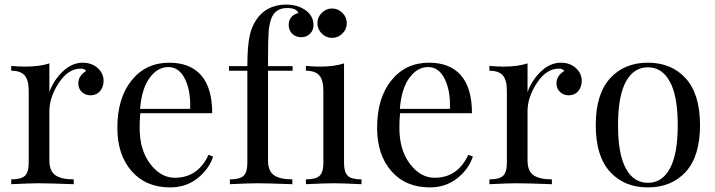

<svg xmlns="http://www.w3.org/2000/svg" viewBox="-20 -802 3115 836"><path d="M340 -529Q379 -529 405 -506Q431 -483 431 -450Q431 -423 415.5 -405Q400 -387 374 -387Q352 -387 336.5 -401.5Q321 -416 321 -439Q321 -472 355 -493Q348 -503 334 -503Q278 -505 236 -441Q194 -377 195 -315V-103Q195 -58 220.5 -39.5Q246 -21 301 -21V0Q192 -4 147 -4Q110 -4 29 0V-21Q72 -21 88.5 -36.5Q105 -52 105 -93V-406Q105 -453 87.5 -473.5Q70 -494 29 -494V-515Q61 -512 91 -512Q153 -512 195 -526V-401Q213 -452 253 -490.5Q293 -529 340 -529Z M721 14Q615 14 553 -57Q491 -128 491 -245Q491 -375 553 -452Q615 -529 717 -529Q808 -529 856 -474Q904 -419 904 -309H591Q588 -283 588 -245Q588 -149 634 -88.5Q680 -28 741 -28Q842 -28 888 -128L908 -120Q889 -64 839 -25Q789 14 721 14ZM590 -328H808Q811 -406 785.5 -458Q760 -510 713 -510Q666 -510 631.5 -463Q597 -416 590 -328Z M1108 -732Q1152 -782 1227 -782Q1278 -782 1314 -755Q1345 -730 1345 -693Q1345 -670 1330 -655Q1315 -640 1292 -640Q1268 -640 1252.5 -655Q1237 -670 1237 -694Q1237 -714 1248.5 -727.5Q1260 -741 1279 -745Q1272 -767 1230 -767Q1184 -767 1165 -730Q1155 -710 1150 -670Q1147 -629 1147 -540V-514H1254V-494H1147V-103Q1147 -58 1172.5 -39.5Q1198 -21 1253 -21V0Q1144 -4 1099 -4Q1065 -4 981 0V-21Q1024 -21 1040.5 -36.5Q1057 -52 1057 -93V-494H977V-514H1057Q1057 -603 1068 -650Q1079 -697 1108 -732Z M1471 -746Q1490 -727 1490 -701Q1490 -675 1471 -656Q1452 -637 1426 -637Q1400 -637 1381 -656Q1362 -675 1362 -701Q1362 -727 1381 -746Q1400 -765 1426 -765Q1452 -765 1471 -746ZM1554 -21V0Q1473 -4 1433 -4Q1393 -4 1312 0V-21Q1355 -21 1371.5 -36.5Q1388 -52 1388 -93V-406Q1388 -453 1370.5 -473.5Q1353 -494 1312 -494V-515Q1344 -512 1374 -512Q1436 -512 1478 -526V-93Q1478 -52 1494.5 -36.5Q1511 -21 1554 -21Z M1852 14Q1746 14 1684 -57Q1622 -128 1622 -245Q1622 -375 1684 -452Q1746 -529 1848 -529Q1939 -529 1987 -474Q2035 -419 2035 -309H1722Q1719 -283 1719 -245Q1719 -149 1765 -88.5Q1811 -28 1872 -28Q1973 -28 2019 -128L2039 -120Q2020 -64 1970 -25Q1920 14 1852 14ZM1721 -328H1939Q1942 -406 1916.5 -458Q1891 -510 1844 -510Q1797 -510 1762.5 -463Q1728 -416 1721 -328Z M2422 -529Q2461 -529 2487 -506Q2513 -483 2513 -450Q2513 -423 2497.5 -405Q2482 -387 2456 -387Q2434 -387 2418.5 -401.5Q2403 -416 2403 -439Q2403 -472 2437 -493Q2430 -503 2416 -503Q2360 -505 2318 -441Q2276 -377 2277 -315V-103Q2277 -58 2302.5 -39.5Q2328 -21 2383 -21V0Q2274 -4 2229 -4Q2192 -4 2111 0V-21Q2154 -21 2170.5 -36.5Q2187 -52 2187 -93V-406Q2187 -453 2169.5 -473.5Q2152 -494 2111 -494V-515Q2143 -512 2173 -512Q2235 -512 2277 -526V-401Q2295 -452 2335 -490.5Q2375 -529 2422 -529Z M2966 -460.5Q3028 -392 3028 -257Q3028 -122 2966 -54Q2904 14 2801 14Q2698 14 2636 -54Q2574 -122 2574 -257Q2574 -392 2636 -460.5Q2698 -529 2801 -529Q2904 -529 2966 -460.5ZM2705 -446Q2671 -383 2671 -257Q2671 -131 2705 -68.5Q2739 -6 2801 -6Q2863 -6 2897 -68.5Q2931 -131 2931 -257Q2931 -383 2897 -446Q2863 -509 2801 -509Q2739 -509 2705 -446Z"/></svg>

Font: Playfair Display
Style: Regular
Weight: 400
Designer: Claus Eggers S?rensen
Foundry: Claus Eggers S?rensen
Version: Version 1.003